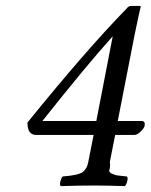

<svg xmlns="http://www.w3.org/2000/svg" viewBox="-20 -630 512 652"><path d="M362.8 -506.8Q275.9 -410.6 124 -219.2H307.1ZM460 -219.2Q474.1 -219.2 471.2 -203.1Q469.2 -194.3 457.5 -183.1Q445.8 -171.9 437 -171.9H371.1L353 -80.1Q355 -63 351.6 -54.4Q348.1 -45.9 359.6 -40.5Q371.1 -35.2 376 -34.7Q380.9 -34.2 401.4 -31.7Q407.7 -30.8 411.1 -30.8Q415 -25.9 412.1 -14.4Q409.2 -2.9 403.8 2Q341.8 0 299.8 0Q248 0 186 2Q182.1 -2.9 185.1 -14.4Q188 -25.9 192.9 -30.8Q246.1 -34.7 261.2 -45.9Q275.9 -57.1 279.8 -80.1L297.9 -171.9H102.1Q73.2 -171.9 73.2 -213.9Q272.5 -460 408.2 -599.1Q417 -610.4 424.8 -609.9H456.1L458 -607.9Q455.1 -599.1 437 -511.2L379.9 -219.2Z"/></svg>

Font: Linux Libertine
Style: Italic
Weight: 400
Italic angle: -12°
Designer: Philipp H. Poll
Foundry: Philipp H. Poll
Version: Version 5.1.6 ; ttfautohint (v0.9)